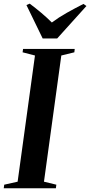

<svg xmlns="http://www.w3.org/2000/svg" viewBox="-39 -1004 481 1024"><path d="M-19 0 -16.5 -19 55 -35 147.5 -708 81.5 -725 84 -743H359.5L357.5 -725L288 -708L195.5 -35L261.5 -19L259 0ZM188.5 -799 102 -977 119.5 -984.5Q151 -961 181.2 -935.5Q211.5 -910 237.5 -884Q273.5 -911 317 -935.5Q360.5 -960 406 -983L422 -972L266 -799Z"/></svg>

Font: Merriweather 144pt SemiBold
Style: Italic
Weight: 600
Italic angle: -7.8°
Version: Version 2.101